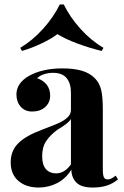

<svg xmlns="http://www.w3.org/2000/svg" viewBox="-20 -840 558 867"><path d="M28.8 0ZM447.3 -624 439 -609.9Q381.3 -624 326.9 -644.5Q272.5 -665 239.3 -686Q211.9 -665 168.5 -644.3Q125 -623.5 79.1 -609.9L71.3 -624Q126.5 -656.7 174.1 -709.5Q221.7 -762.2 250 -819.8H268.1Q295.4 -763.2 343 -710.2Q390.6 -657.2 447.3 -624ZM408.7 -486.3Q429.7 -464.8 437 -433.3Q444.3 -401.9 444.3 -346.2V-74.2Q444.3 -49.8 449 -39.8Q453.6 -29.8 465.8 -29.8Q475.1 -29.8 483.4 -34.2Q491.7 -38.6 502.4 -46.9L512.7 -29.8Q489.3 -10.7 462.4 -2Q435.5 6.8 398.4 6.8Q347.2 6.8 325 -15.6Q302.7 -38.1 302.2 -74.2Q277.8 -33.7 238.5 -13.4Q199.2 6.8 154.8 6.8Q97.7 6.8 63 -23.2Q28.3 -53.2 28.3 -106.9Q28.3 -159.2 62.5 -193.1Q96.7 -227.1 168.9 -253.9Q176.3 -256.3 181.2 -258.8Q224.6 -274.9 247.8 -285.6Q271 -296.4 285.6 -310.5Q300.3 -324.7 300.3 -343.8V-421.9Q300.3 -463.4 280.8 -487.3Q261.2 -511.2 218.8 -511.2Q199.2 -511.2 179.7 -505.1Q160.2 -499 147.5 -486.8Q175.3 -477.5 190.9 -457.5Q206.5 -437.5 206.5 -408.2Q206.5 -377 184.1 -356.7Q161.6 -336.4 125 -336.4Q92.8 -336.4 73.5 -358.2Q54.2 -379.9 54.2 -413.6Q54.2 -464.4 110.4 -497.1Q171.4 -531.2 262.2 -531.2Q313 -531.2 349.1 -520.8Q385.3 -510.3 408.7 -486.3ZM238.3 -253.4Q206.5 -230 188.5 -202.9Q170.4 -175.8 170.4 -134.8Q170.4 -95.2 187.5 -76.2Q204.6 -57.1 232.9 -57.1Q271.5 -57.1 300.3 -97.7V-302.7Q293.9 -292 280 -281.2Q266.1 -270.5 238.3 -253.4Z"/></svg>

Font: TypoPRO Playfair Display
Style: Bold
Weight: 700
Designer: Claus Eggers Sørensen
Foundry: Claus Eggers Sørensen
Version: Version 1.004;PS 001.004;hotconv 1.0.70;makeotf.lib2.5.58329